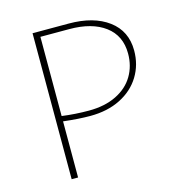

<svg xmlns="http://www.w3.org/2000/svg" viewBox="-100 -747 785 836"><g transform="rotate(-15 293.0 -329.0)"><path d="M529 -471Q529 -407 497.5 -355.5Q466 -304 407.5 -274.5Q349 -245 271 -245Q219 -245 150 -253V0H121V-658H284Q396 -658 462.5 -608.5Q529 -559 529 -471ZM500 -465Q500 -546 441 -590Q382 -634 280 -634H150V-277Q210 -269 271 -269Q343 -269 395 -294.5Q447 -320 473.5 -364.5Q500 -409 500 -465Z"/></g></svg>

Font: Ysabeau SC Extralight
Style: Regular
Weight: 200
Designer: Christian Thalmann (Catharsis Fonts)
Version: Version 0.003